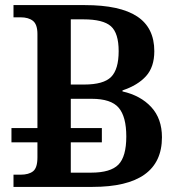

<svg xmlns="http://www.w3.org/2000/svg" viewBox="-20 -734 704 754"><path d="M616 -195Q616 0 343 0H33V-48H61Q93 -48 110 -61.5Q127 -75 127 -116V-175H25V-231H127V-600Q127 -638 109.5 -652Q92 -666 61 -666H33V-714H313Q451 -714 518.5 -669.5Q586 -625 586 -533Q586 -471 553.5 -435Q521 -399 461 -379V-375Q532 -359 574 -313.5Q616 -268 616 -195ZM258 -402H310Q387 -402 416.5 -432Q446 -462 446 -533Q446 -604 415.5 -631Q385 -658 308 -658H258ZM476 -198Q476 -276 446 -311Q416 -346 340 -346H258V-231H380V-175H258V-56H338Q414 -56 445 -87.5Q476 -119 476 -198Z"/></svg>

Font: Noto Serif SemiBold
Style: Regular
Weight: 600
Designer: Monotype Design Team
Foundry: Monotype Imaging Inc.
Version: Version 1.001